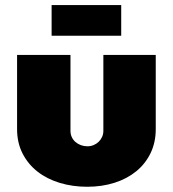

<svg xmlns="http://www.w3.org/2000/svg" viewBox="-20 -713 668 741"><path d="M179.2 -693.4H447.8V-575.2H179.2ZM252 -208Q252 -194.8 257.1 -183.8Q262.2 -172.9 271.2 -165Q280.3 -157.2 292.2 -152.8Q304.2 -148.4 317.4 -148.4Q330.1 -148.4 341.3 -153.1Q352.5 -157.7 360.8 -165.8Q369.1 -173.8 374 -184.6Q378.9 -195.3 378.9 -208V-501H581.1V-214.8Q581.1 -163.1 561 -121.8Q541 -80.6 505.6 -51.8Q470.2 -22.9 421.9 -7.6Q373.5 7.8 316.4 7.8Q260.3 7.8 210.9 -7.1Q161.6 -22 125 -50.5Q88.4 -79.1 67.1 -120.6Q45.9 -162.1 45.9 -214.8V-501H252Z"/></svg>

Font: Paytone One
Style: Regular
Weight: 400
Designer: vernon adams
Foundry: vernon adams
Version: 1.000